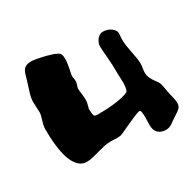

<svg xmlns="http://www.w3.org/2000/svg" viewBox="-116 -685 771 757"><g transform="rotate(-30 269.5 -306.0)"><path d="M520 -169.9Q523.9 -154.3 525.9 -144Q527.8 -133.8 527.8 -126Q527.8 -119.1 526.1 -114.3Q524.4 -109.4 520.3 -104.7Q516.1 -100.1 509.3 -95.2Q502.4 -90.3 492.2 -84Q481.9 -77.6 475.3 -72.5Q468.8 -67.4 462.9 -63.7Q457 -60.1 450.7 -58.1Q444.3 -56.2 435.1 -56.2Q415.5 -56.2 402.3 -68.4Q389.2 -80.6 389.2 -104Q389.2 -110.8 389.6 -120.1Q390.1 -129.4 390.1 -139.2Q390.1 -151.9 388.7 -162.4Q387.2 -172.9 381.8 -172.9Q378.4 -172.9 369.4 -169.7Q360.4 -166.5 348.9 -161.4Q337.4 -156.2 324.7 -150.6Q312 -145 301 -139.9Q290 -134.8 282.2 -131.1Q274.4 -127.4 272.9 -127Q269 -126 265.1 -125.5Q261.2 -125 255.9 -125Q249 -125 241.2 -125.5Q233.4 -126 225.1 -126Q208 -126 192.1 -122.3Q176.3 -118.7 161.4 -114.5Q146.5 -110.4 132.1 -106.7Q117.7 -103 104 -103Q85 -103 72 -113.5Q59.1 -124 50.3 -140.9Q41.5 -157.7 36.4 -179Q31.2 -200.2 28.8 -221.9Q26.4 -243.7 25.6 -263.2Q24.9 -282.7 24.9 -296.9Q24.9 -305.7 27.1 -314.9Q29.3 -324.2 32 -333Q34.7 -341.8 36.9 -349.9Q39.1 -357.9 39.1 -365.2Q39.1 -376.5 38.1 -388.2Q37.1 -399.9 37.1 -412.1Q37.1 -430.2 43.7 -451.4Q50.3 -472.7 57.1 -494.1Q62 -509.3 64.9 -520.8Q67.9 -532.2 73 -540Q78.1 -547.9 87.2 -552Q96.2 -556.2 112.8 -556.2Q116.7 -556.2 126 -554.7Q135.3 -553.2 147.2 -550.8Q159.2 -548.3 172.1 -545.2Q185.1 -542 196.5 -538.1Q208 -534.2 216.3 -530Q224.6 -525.9 227.1 -522Q230 -516.6 231 -510.3Q231.9 -503.9 231.9 -497.1Q231.9 -486.8 230.2 -476.1Q228.5 -465.3 226.6 -455.6Q224.6 -445.8 222.9 -437.5Q221.2 -429.2 221.2 -423.8Q221.2 -418.5 222.7 -412.1Q224.1 -405.8 224.1 -398.9Q223.1 -391.6 220.5 -384.3Q217.8 -377 216.8 -371.1Q216.8 -360.4 219 -346.2Q221.2 -332 221.2 -317.9Q221.2 -310.5 220 -304.4Q218.8 -298.3 217.3 -292.7Q215.8 -287.1 214.6 -282.7Q213.4 -278.3 213.9 -274.9Q214.4 -264.6 215.1 -258.3Q215.8 -252 218 -248.5Q220.2 -245.1 223.6 -244.1Q227.1 -243.2 232.9 -243.2Q253.4 -243.2 273.9 -244.1Q294.4 -245.1 313.2 -247.6Q332 -250 347.9 -253.7Q363.8 -257.3 375 -263.2Q379.4 -267.6 381.1 -278.3Q382.8 -289.1 383.1 -301Q383.3 -313 382.6 -323.5Q381.8 -334 381.8 -337.9Q381.8 -387.7 378.4 -421.9Q375 -456.1 375 -473.1Q375 -477.5 377.4 -484.9Q379.9 -492.2 384.5 -499Q389.2 -505.9 396.5 -511Q403.8 -516.1 414.1 -516.1Q424.3 -516.1 433.6 -512.9Q442.9 -509.8 450 -504.6Q457 -499.5 461.4 -492.9Q465.8 -486.3 465.8 -479Q465.8 -473.1 464.8 -465.3Q463.9 -457.5 463.9 -450.2Q463.9 -437 466.3 -421.1Q468.8 -405.3 471.9 -389.6Q475.1 -374 477.5 -359.4Q480 -344.7 480 -334Q480 -322.8 478 -312.7Q476.1 -302.7 476.1 -293Q476.1 -281.2 480 -272Q483.9 -262.7 489 -254.6Q494.1 -246.6 499.5 -239.7Q504.9 -232.9 507.8 -226.1Q511.7 -216.3 513.9 -200.7Q516.1 -185.1 520 -169.9Z"/></g></svg>

Font: Freckle Face
Style: Regular
Weight: 400
Designer: Astigmatic (AOETI)
Foundry: Astigmatic (AOETI)
Version: Version 1.000